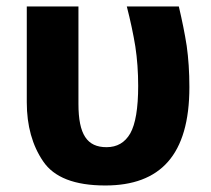

<svg xmlns="http://www.w3.org/2000/svg" viewBox="-20 -566 654 595"><path d="M306.2 8.8C476.6 8.8 566.9 -85.4 566.9 -295.9C566.9 -342.8 564 -385.3 558.6 -423.8C552.7 -461.9 544.4 -502.4 534.2 -545.9H373C384.3 -502 393.1 -460.4 399.4 -421.9C405.3 -383.3 408.2 -342.3 408.2 -299.8C408.2 -230.5 399.9 -181.6 383.8 -152.8C367.2 -124 342.8 -109.9 310.1 -109.9C250 -109.9 223.1 -148.9 223.1 -244.1V-545.9H63V-249C63 -176.3 80.1 -115.2 113.8 -65.9C147.5 -16.1 211.4 8.8 306.2 8.8Z"/></svg>

Font: Avrile Sans
Style: Bold
Weight: 700
Designer: Monotype Design Team, Google (font), Stefan Peev (BGR Cyrillic), Cristiano Sobral (main changes)
Foundry: The Avrile Sans Project Authors
Version: Version 3.110